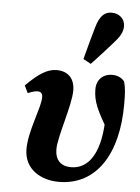

<svg xmlns="http://www.w3.org/2000/svg" viewBox="-56 -828 646 887"><g transform="rotate(5 267.5 -385.0)"><path d="M249.2 15.2C426.5 15.2 520.2 -140.8 520.2 -367.5C520.2 -421.7 518.5 -444.2 510.6 -473.1C500 -487.2 480.3 -497.8 459.3 -498.5C415.1 -501.4 381.5 -473.6 381.5 -426.2C381.5 -368.1 401.3 -329 460.2 -228.2L478.3 -336.6L438.6 -379.6C439.4 -356.1 439.7 -334.1 439.7 -311.7C439.7 -144.8 388.2 -57.2 300.2 -57.2C253.7 -57.2 226.2 -84 226.2 -134.5C226.2 -193.2 280.3 -341.6 280.3 -410.8C280.3 -465.7 249.4 -498.5 196 -498.5C154.4 -498.5 113.8 -474 55.1 -415L71.7 -380.6C89.2 -388.3 105.6 -393 115.6 -393C132.7 -393 139.8 -384.9 139.8 -366.4C139.8 -319.1 88.4 -207.7 88.4 -123.2C88.4 -27.6 169.8 15.2 249.2 15.2ZM314.5 -560 350 -540.7C383.9 -576.7 415.2 -610.9 446.9 -647C474.7 -677.5 487.9 -700.5 487.9 -727.1C487.9 -762 460.7 -784.8 425.9 -784.8C395.9 -784.8 371.5 -767.8 355.4 -710C341.7 -664.1 327.6 -609.5 314.5 -560Z"/></g></svg>

Font: Source Serif Variable
Style: Italic
Weight: 389
Italic angle: -12°
Designer: Frank Grießhammer
Foundry: Adobe Systems Incorporated
Version: Version 3.001;hotconv 1.0.111;makeotfexe 2.5.65597